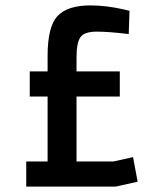

<svg xmlns="http://www.w3.org/2000/svg" viewBox="-20 -690 600 710"><path d="M456 -564Q383 -573 337.5 -573Q292 -573 277.5 -552.5Q263 -532 263 -478V-426H423V-333H263V-93H400L472 -109L489 -18L408 0H77V-93H156V-333H90V-426H156V-483Q156 -592 193 -631Q230 -670 314 -670Q373 -670 438 -655L459 -650Z"/></svg>

Font: TitilliumWeb-SemiBold
Style: SemiBold
Weight: 600
Version: Version 1.001;PS 57.000;hotconv 1.0.70;makeotf.lib2.5.55311